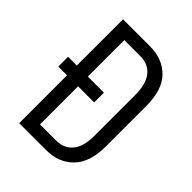

<svg xmlns="http://www.w3.org/2000/svg" viewBox="-198 -796 902 902"><g transform="rotate(45 252.5 -345.0)"><path d="M401.9 -638.2Q453.1 -585.9 453.1 -481V-209Q453.1 -105.5 401.9 -52.7Q350.6 0 267.1 0H87.9V-317.9H29.8V-382.8H87.9V-689.9H267.1Q350.6 -689.9 401.9 -638.2ZM379.9 -474.1Q379.9 -550.8 351.1 -587.4Q321.8 -625 267.1 -625H161.1V-382.8H268.1V-317.9H161.1V-64.9H267.1Q321.3 -64.9 350.6 -101.1Q379.9 -136.7 379.9 -208Z"/></g></svg>

Font: D-DIN Condensed
Style: Regular
Weight: 400
Width: 3
Designer: Charles Nix
Foundry: Datto Inc.
Version: Version 1.00